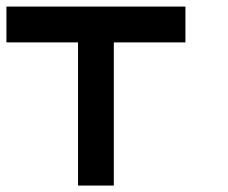

<svg xmlns="http://www.w3.org/2000/svg" viewBox="-20 -576 707 596"><path d="M222.2 -444.4H0V-555.6H555.6V-444.4H333.3V0H222.2Z"/></svg>

Font: Pixeloid Sans
Style: Regular
Weight: 400
Designer: GGBotNet
Foundry: GGBotNet
Version: 0.5